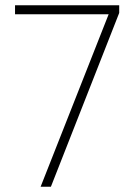

<svg xmlns="http://www.w3.org/2000/svg" viewBox="-20 -708 520 728"><path d="M134 0 392 -654H37V-688H432V-659L173 0Z"/></svg>

Font: Saira Semi Condensed Thin
Style: Regular
Weight: 100
Width: 4
Designer: Hector Gatti with collaboration of the Omnibus-Type team
Foundry: Omnibus-Type
Version: Version 1.001; ttfautohint (v1.8)